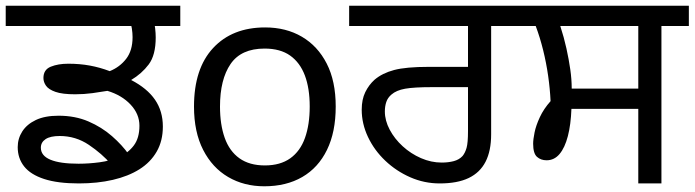

<svg xmlns="http://www.w3.org/2000/svg" viewBox="-27 -642 2431 672"><path d="M249 0Q175 0 127.5 -15.5Q80 -31 57.5 -59.5Q35 -88 35 -127Q35 -157 51 -182Q67 -207 98.5 -222Q130 -237 178 -237Q236 -237 282.5 -217Q329 -197 365 -165.5Q401 -134 424 -101L362 -67Q330 -104 284 -135Q238 -166 182 -166Q149 -166 132.5 -155Q116 -144 116 -125Q116 -97 149.5 -83Q183 -69 248 -69Q284 -69 321.5 -74Q359 -79 390.5 -93Q422 -107 441.5 -133Q461 -159 461 -202Q461 -243 430 -276Q399 -309 349 -324Q326 -320 296.5 -316Q267 -312 236 -312Q191 -312 167 -320.5Q143 -329 134 -342Q125 -355 125 -369Q125 -398 150.5 -408.5Q176 -419 212 -419Q252 -419 287.5 -412.5Q323 -406 357 -393Q392 -407 414.5 -436Q437 -465 437 -512Q437 -526 434.5 -542.5Q432 -559 425 -578L458 -551H-7V-622H604V-551H487L510 -576Q514 -560 516 -543Q518 -526 518 -511Q518 -449 493.5 -416.5Q469 -384 432 -362Q488 -333 515.5 -293Q543 -253 543 -199Q543 -149 521.5 -111.5Q500 -74 461 -49.5Q422 -25 368 -12.5Q314 0 249 0Z M1148 -269Q1148 -180 1117.5 -117.5Q1087 -55 1031 -22.5Q975 10 898 10Q827 10 771.5 -22.5Q716 -55 684 -117.5Q652 -180 652 -269Q652 -402 719 -474Q786 -546 901 -546Q974 -546 1029.5 -513.5Q1085 -481 1116.5 -419.5Q1148 -358 1148 -269ZM743 -269Q743 -206 759.5 -159.5Q776 -113 811 -88Q846 -63 900 -63Q954 -63 989 -88Q1024 -113 1040.5 -159.5Q1057 -206 1057 -269Q1057 -333 1040 -378Q1023 -423 988.5 -447.5Q954 -472 899 -472Q817 -472 780 -418Q743 -364 743 -269Z M1512 0Q1458 0 1409 -21.5Q1360 -43 1321.5 -79.5Q1283 -116 1261 -162.5Q1239 -209 1239 -258Q1239 -294 1251.5 -319.5Q1264 -345 1284 -363Q1311 -386 1352.5 -397Q1394 -408 1474 -408H1611V-551H1195V-622H1788V-551H1692V-172Q1692 -114 1672.5 -76Q1653 -38 1613.5 -19Q1574 0 1512 0ZM1519 -73Q1542 -73 1561 -78Q1580 -83 1592 -96Q1601 -107 1606 -124.5Q1611 -142 1611 -183V-337H1484Q1422 -337 1391 -331.5Q1360 -326 1343 -311Q1330 -300 1325 -285Q1320 -270 1320 -252Q1320 -220 1337 -188Q1354 -156 1382.5 -130Q1411 -104 1446.5 -88.5Q1482 -73 1519 -73Z M2207 0V-261H1973Q1971 -206 1960.5 -165.5Q1950 -125 1931.5 -103Q1913 -81 1886 -81Q1866 -81 1852.5 -93Q1839 -105 1839 -139Q1839 -154 1844 -178.5Q1849 -203 1862.5 -232Q1876 -261 1900 -288Q1898 -331 1891.5 -376.5Q1885 -422 1874 -466.5Q1863 -511 1848 -551H1774V-622H2384V-551H2288V0ZM1974 -332H2207V-551H1934Q1947 -511 1955.5 -472.5Q1964 -434 1969 -399Q1974 -364 1974 -332Z"/></svg>

Font: gurmukhi115
Style: Regular
Weight: 400
Designer: Jelle Bosma - Monotype Design Team
Foundry: Monotype Imaging Inc.
Version: Version 2.003